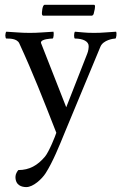

<svg xmlns="http://www.w3.org/2000/svg" viewBox="-20 -551 502 794"><path d="M153.3 -495.1C153.3 -485.4 159.2 -486.3 159.2 -486.3H360.4C360.4 -486.3 365.2 -487.3 367.2 -493.2C372.1 -510.7 373 -519.5 373 -524.4C373 -530.3 370.1 -531.2 368.2 -531.2H165C154.3 -531.2 153.3 -497.1 153.3 -495.1ZM103.5 -415C63.5 -415 45.9 -418 5.9 -419.9C3.9 -418 2 -410.2 2 -404.3C2 -398.4 3.9 -391.6 5.9 -391.6C17.6 -391.6 49.8 -392.6 59.6 -372.1C117.2 -247.1 158.2 -141.6 212.9 -2C210 8.8 182.6 77.1 166 96.7C135.7 132.8 101.6 152.3 55.7 152.3C50.8 158.2 43.9 168.9 43.9 180.7C43.9 215.8 70.3 222.7 88.9 222.7C117.2 222.7 153.3 189.5 168.9 165C199.2 117.2 224.6 53.7 249 -5.9L395.5 -358.4C407.2 -385.7 449.2 -391.6 457 -391.6C460.9 -391.6 463.9 -414.1 460 -419.9C420.9 -418 406.2 -415 369.1 -415C329.1 -415 320.3 -418 290 -419.9C285.2 -415 285.2 -391.6 290 -391.6C323.2 -391.6 346.7 -379.9 346.7 -360.4C346.7 -353.5 345.7 -340.8 340.8 -329.1L253.9 -107.4L150.4 -371.1C149.4 -373 149.4 -374 149.4 -375C149.4 -389.6 190.4 -391.6 197.3 -391.6C202.1 -391.6 203.1 -414.1 201.2 -419.9C162.1 -418 140.6 -415 103.5 -415Z"/></svg>

Font: Crimson
Style: Roman
Weight: 400
Version: Version 0.2